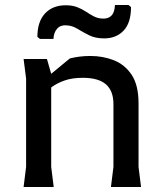

<svg xmlns="http://www.w3.org/2000/svg" viewBox="-20 -745 648 765"><path d="M422 0 432 -80V-330Q432 -383 402 -409Q372 -435 310 -435Q267 -435 236.5 -424Q206 -413 186 -398Q166 -383 155 -371V-427L258 -512Q277 -517 297.5 -519.5Q318 -522 340 -522Q390 -522 433.5 -505Q477 -488 504.5 -447Q532 -406 532 -333V-80L542 0ZM74 0 84 -80V-432L74 -510H167L184 -451V-80L194 0ZM242 -724Q268 -724 287.5 -716.5Q307 -709 322.5 -698.5Q338 -688 353.5 -680Q369 -672 387 -671Q436 -668 438 -725H492L502 -717Q502 -654 472.5 -623Q443 -592 395 -592Q360 -592 335 -604.5Q310 -617 289 -630Q268 -643 245 -644Q221 -646 207.5 -630.5Q194 -615 193 -590H139L129 -598Q129 -659 159.5 -691.5Q190 -724 242 -724Z"/></svg>

Font: AR One Sans Medium
Style: Regular
Weight: 500
Designer: Niteesh Yadav
Foundry: Niteesh Yadav
Version: Version 1.001;gftools[0.9.33]